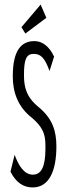

<svg xmlns="http://www.w3.org/2000/svg" viewBox="-20 -811 290 841"><path d="M91 -664 183 -733 158 -791 74 -692ZM123 10C196 10 227 -64 227 -170C227 -237 210 -292 149 -342C95 -386 85 -430 85 -482C85 -551 95 -575 128 -575C160 -575 177 -555 197 -500L217 -563C196 -608 165 -631 131 -631C72 -631 36 -589 36 -477C36 -410 56 -344 121 -294C180 -243 179 -207 179 -160C179 -81 161 -46 124 -46C85 -46 61 -87 44 -133L26 -59C50 -11 83 10 123 10Z"/></svg>

Font: Inconsolata UltraCondensed Thin
Style: Regular
Weight: 100
Width: 1
Monospace: yes
Designer: Raph Levien, Cyreal, Brenton Simpson
Foundry: Raph Levien, Cyreal, Google
Version: Version 3.100